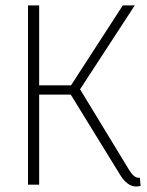

<svg xmlns="http://www.w3.org/2000/svg" viewBox="-20 -679 542 706"><path d="M494.1 -25.4Q474.6 -23.4 459 -47.9Q457 -50.8 455.1 -53.7L274.4 -350.6L475.6 -659.2H431.6L241.2 -365.2H124V-659.2H83V0H124V-331.1H240.2L422.9 -34.2Q448.2 5.9 479.5 6.8Q487.3 6.8 497.1 4.9Z"/></svg>

Font: Yaldevi Colombo ExtraLight
Style: Regular
Weight: 275
Designer: Sol Matas, Denzil Rajitha, Kosala Senevirathne and Pathum Egodawatta
Foundry: Mooniak
Version: Version 1.020 ; ttfautohint (v1.6)